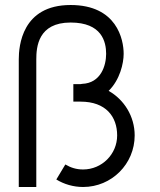

<svg xmlns="http://www.w3.org/2000/svg" viewBox="-20 -747 640 767"><path d="M55 -510V0H125V-510C125 -559 132 -657 262 -657C387 -657 404 -580 404 -532C404 -485 383 -415 308 -412L302 -411H273V-341H302C403 -341 448 -281 448 -206C448 -131 387 -70 312 -70C285 -70 263 -77 241 -90L205 -30C236 -11 273 0 312 0C426 0 518 -92 518 -206C518 -282 476 -349 414 -384C459 -428 474 -494 474 -532C474 -589 447 -727 262 -727C67 -727 55 -562 55 -510Z"/></svg>

Font: LilGrotesk
Style: Regular
Weight: 400
Designer: Bastien Sozeau
Foundry: NBR — Bastien Sozeau
Version: Version 2.001